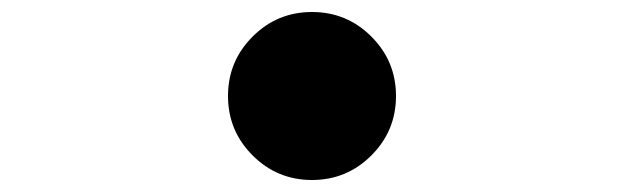

<svg xmlns="http://www.w3.org/2000/svg" viewBox="-20 -540 1040 320"><path d="M500 -240Q442 -240 401 -281Q360 -322 360 -380Q360 -438 401 -479Q442 -520 500 -520Q558 -520 599 -479Q640 -438 640 -380Q640 -322 599 -281Q558 -240 500 -240Z"/></svg>

Font: Resource Han Rounded KR Heavy
Style: Regular
Weight: 900
Designer: Cyano Hao (round all glyphs); Ryoko NISHIZUKA 西塚涼子 (kana, bopomofo & ideographs); Paul D. Hunt (Latin, Greek & Cyrillic)
Foundry: Cyano Hao
Version: 0.990